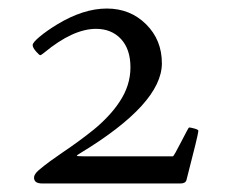

<svg xmlns="http://www.w3.org/2000/svg" viewBox="-20 -429 540 452"><path d="M79.1 2.9Q60.1 2.9 60.1 -11Q60.1 -18.8 71.4 -28.6Q82.8 -38.3 98.3 -49.7Q113.8 -61 129.8 -71.8Q145.8 -82.5 164.7 -96.3Q183.6 -110.1 200.6 -123.8Q217.5 -137.5 233.6 -154.5Q249.8 -171.6 261.2 -189Q287.1 -227.5 287.1 -270.4Q287.1 -313.2 264.8 -337.2Q242.4 -361.1 206.1 -361.1Q152.1 -361.1 84.5 -305.4Q76.9 -299.1 74.7 -299.1Q72.5 -299.1 64.7 -308Q56.9 -316.9 56.9 -322.9Q56.9 -328.9 73.6 -342.8Q90.3 -356.7 114.7 -371.6Q176.3 -408.9 231.4 -408.9Q286.6 -408.9 323.9 -371.9Q361.1 -335 361.1 -280Q361.1 -184.8 168.9 -68.4Q160.9 -63.7 160.9 -62.4Q160.9 -61 178 -61H387Q389.2 -61 406.5 -95Q423.8 -128.9 425 -128.9Q429.2 -128.9 438.1 -126.3Q447 -123.8 447 -121.1Q447 -113.3 418.9 -4.9Q416.5 2.9 405 2.9Z"/></svg>

Font: Fanwood Text
Style: Regular
Weight: 400
Version: Version 1.1001